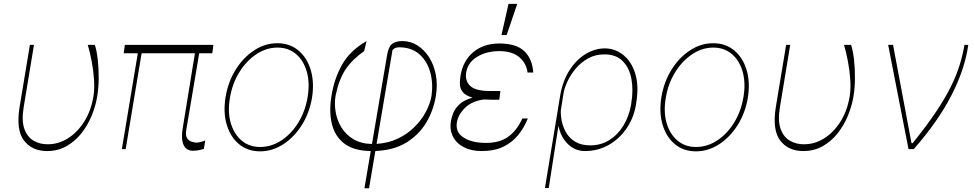

<svg xmlns="http://www.w3.org/2000/svg" viewBox="-20 -780 5099 1004"><path d="M136.4 -545.5H157.7L103.7 -218.8Q92 -147.7 107.8 -105.1Q123.6 -62.5 156.4 -43.9Q189.3 -25.2 228.7 -25.6Q285.2 -25.2 335.2 -56.6Q385.3 -88.1 420.8 -144.7Q456.3 -201.3 468.8 -277Q474.8 -314.6 471.8 -361.7Q468.8 -408.7 459.9 -456.9Q451 -505 438.9 -545.5H475.9Q485.8 -515.6 491.1 -469.1Q496.4 -422.6 496.1 -371.4Q495.7 -320.3 488.6 -277Q480.1 -225.5 459.2 -174.7Q438.2 -123.9 405 -82.2Q371.8 -40.5 326.9 -15.3Q282 9.9 225.9 9.9Q147.4 9.9 105.3 -45.3Q63.2 -100.5 82.4 -220.2Z M1095.9 -545.5 1090.2 -501.4H1021.7L953.8 -99.4Q949.2 -70 959.3 -56.1Q969.5 -42.3 984 -38.4Q998.6 -34.4 1007.8 -34.1Q1018.8 -34.4 1032.7 -38.4Q1046.5 -42.3 1053.3 -45.5L1046.2 -1.4Q1042.6 -0.4 1027.5 3.7Q1012.4 7.8 987.9 8.5Q968.8 8.2 954 -3.2Q939.3 -14.6 933.8 -41.9Q928.3 -69.2 936.8 -117.9L999.3 -501.4H720.5L637.1 0H617.2L700.6 -501.4H627.1L632.8 -545.5Z M1340.2 11.4Q1275.6 11.4 1230.3 -25.9Q1185 -63.2 1165.7 -127.8Q1146.3 -192.5 1159.8 -274.1Q1173.3 -353.7 1213.2 -417.1Q1253.2 -480.5 1309.8 -517.2Q1366.5 -554 1429.7 -554Q1495 -554 1540.3 -516.3Q1585.6 -478.7 1604.9 -414.1Q1624.3 -349.4 1611.5 -268.5Q1598 -188.9 1557.9 -125.5Q1517.8 -62.1 1460.9 -25.4Q1404.1 11.4 1340.2 11.4ZM1340.2 -11.4Q1399.1 -11.4 1451.3 -45.6Q1503.6 -79.9 1540.1 -139.4Q1576.7 -198.9 1588.8 -274.1Q1600.9 -347.3 1584.2 -405.5Q1567.5 -463.8 1527.7 -497.5Q1487.9 -531.2 1431.1 -531.2Q1372.9 -531.2 1320.7 -496.6Q1268.5 -462 1231.5 -402.5Q1194.6 -343 1182.5 -268.5Q1169.7 -195.3 1186.6 -137.1Q1203.5 -78.8 1243.4 -45.1Q1283.4 -11.4 1340.2 -11.4Z M1885.7 204.5 1918.7 9.9Q1828.5 8.5 1778.9 -30.5Q1729.4 -69.6 1714.7 -135.1Q1699.9 -200.6 1713.8 -281.2Q1728.3 -370.7 1769.7 -443.4Q1811.1 -516 1897 -565.3L1884.2 -512.8Q1822.8 -469.8 1787.6 -417.8Q1752.5 -365.8 1735.1 -281.2Q1727.6 -239 1735.1 -195Q1742.5 -150.9 1765.6 -113.3Q1788.7 -75.6 1828.3 -52Q1867.9 -28.4 1925.1 -27L2003.6 -488.6Q2010.7 -534.1 2028.9 -549.5Q2047.2 -565 2084.5 -565.3Q2127.1 -565 2163.2 -542.3Q2199.2 -519.5 2224.3 -479.9Q2249.3 -440.3 2259.1 -388.5Q2268.8 -336.6 2259.2 -278.4Q2246.8 -202.1 2208.3 -138Q2169.7 -73.9 2103.7 -33.9Q2037.6 6 1942.8 9.6L1909.8 204.5ZM1949.2 -27.7Q2009.9 -31.2 2059.7 -54.9Q2109.4 -78.5 2146.5 -115.1Q2183.6 -151.6 2206.5 -194.4Q2229.4 -237.2 2236.5 -278.4Q2245.7 -343.8 2229.9 -401.6Q2214.1 -459.5 2173.5 -495.9Q2132.8 -532.3 2067.5 -532.7Q2050.4 -532.3 2041.4 -526.1Q2032.3 -519.9 2032 -515.6Z M2590.9 -258.5H2552.6Q2530.5 -258.5 2511.4 -259.9Q2448.2 -252.1 2411.9 -216.3Q2375.7 -180.4 2369.3 -140.6Q2360.4 -89.1 2403.9 -60.9Q2447.4 -32.7 2521.3 -32.7Q2590.9 -32.7 2635.8 -63.7Q2680.8 -94.8 2711.6 -160.5H2740.1Q2721.2 -113.3 2690.3 -74.6Q2659.4 -35.9 2612.4 -13Q2565.3 9.9 2498.6 9.9Q2443.9 9.9 2405 -10.5Q2366.1 -30.9 2348.2 -66.6Q2330.3 -102.3 2338.1 -147.7Q2340.6 -162.6 2349.1 -186.3Q2357.6 -209.9 2380.9 -233Q2404.1 -256 2451 -269.5Q2411.9 -280.9 2398.3 -300.4Q2384.6 -320 2384.8 -342.2Q2384.9 -364.3 2388.1 -383.9Q2388.8 -387.4 2389.2 -389.2Q2402.7 -464.5 2456.3 -508.5Q2509.9 -552.6 2590.9 -552.6Q2679.7 -552.6 2721.8 -512.4Q2763.8 -472.3 2768.5 -400.6H2738.6Q2733 -447.8 2696.4 -480.1Q2659.8 -512.4 2590.9 -512.8Q2523.4 -512.4 2475 -483Q2426.5 -453.5 2417.6 -400.6Q2410.9 -356.9 2439.3 -330.4Q2467.7 -304 2542.6 -304H2596.6ZM2602.3 -596.6 2639.2 -759.9H2684.7L2629.3 -596.6Z M2829.5 203.1 2897.4 -207.7Q2898.1 -214.5 2899.1 -221.6H2899.5L2907.7 -271.3Q2921.2 -355.8 2957.9 -412.6Q2994.7 -469.5 3043.5 -498.2Q3092.3 -527 3142 -527Q3196 -527 3239 -492.9Q3282 -458.8 3301.8 -394.9Q3321.7 -331 3306.8 -241.5L3305.4 -231.5Q3294 -164.1 3256.9 -109.4Q3219.8 -54.7 3163.5 -22.4Q3107.2 9.9 3038.4 9.9Q2987.2 9.9 2949.8 -26.5Q2912.3 -62.9 2900.2 -122.2L2849.4 203.1ZM2912.6 -202.4Q2911.6 -174.7 2918.3 -143.3Q2925.1 -111.9 2942.5 -83.6Q2959.9 -55.4 2990.2 -37.6Q3020.6 -19.9 3066.8 -19.9Q3122.2 -19.9 3166.4 -47.6Q3210.6 -75.3 3239.9 -123.2Q3269.2 -171.2 3279.8 -231.5L3281.2 -241.5Q3292.6 -310.4 3281.6 -368.3Q3270.6 -426.1 3235.8 -460.9Q3201 -495.7 3140.6 -495.7Q3092.7 -495.7 3054.9 -474.4Q3017 -453.1 2989.7 -420.3Q2962.4 -387.4 2946.4 -352.1Q2930.4 -316.8 2926.1 -288.4Z M3619.3 11.4Q3554.7 11.4 3509.4 -25.9Q3464.1 -63.2 3444.8 -127.8Q3425.4 -192.5 3438.9 -274.1Q3452.4 -353.7 3492.4 -417.1Q3532.3 -480.5 3589 -517.2Q3645.6 -554 3708.8 -554Q3774.1 -554 3819.4 -516.3Q3864.7 -478.7 3884.1 -414.1Q3903.4 -349.4 3890.6 -268.5Q3877.1 -188.9 3837 -125.5Q3796.9 -62.1 3740.1 -25.4Q3683.2 11.4 3619.3 11.4ZM3619.3 -11.4Q3678.3 -11.4 3730.5 -45.6Q3782.7 -79.9 3819.2 -139.4Q3855.8 -198.9 3867.9 -274.1Q3880 -347.3 3863.3 -405.5Q3846.6 -463.8 3806.8 -497.5Q3767 -531.2 3710.2 -531.2Q3652 -531.2 3599.8 -496.6Q3547.6 -462 3510.7 -402.5Q3473.7 -343 3461.6 -268.5Q3448.9 -195.3 3465.7 -137.1Q3482.6 -78.8 3522.5 -45.1Q3562.5 -11.4 3619.3 -11.4Z M4090.9 -545.5H4112.2L4058.2 -218.8Q4046.5 -147.7 4062.3 -105.1Q4078.1 -62.5 4111 -43.9Q4143.8 -25.2 4183.2 -25.6Q4239.7 -25.2 4289.8 -56.6Q4339.8 -88.1 4375.4 -144.7Q4410.9 -201.3 4423.3 -277Q4429.3 -314.6 4426.3 -361.7Q4423.3 -408.7 4414.4 -456.9Q4405.5 -505 4393.5 -545.5H4430.4Q4440.3 -515.6 4445.7 -469.1Q4451 -422.6 4450.6 -371.4Q4450.3 -320.3 4443.2 -277Q4434.7 -225.5 4413.7 -174.7Q4392.8 -123.9 4359.6 -82.2Q4326.3 -40.5 4281.4 -15.3Q4236.5 9.9 4180.4 9.9Q4101.9 9.9 4059.8 -45.3Q4017.8 -100.5 4036.9 -220.2Z M4730.8 0 4624.3 -545.5H4649.9L4746.4 -31.2H4752.1Q4826.3 -122.9 4875 -195.8Q4923.7 -268.8 4953.1 -328.8Q4982.6 -388.8 4998.6 -441.6Q5014.6 -494.3 5023.4 -545.5H5043.3Q5025.2 -416.9 4954.2 -279.5Q4883.2 -142 4757.8 0Z"/></svg>

Font: Inter UI Thin
Style: Italic
Weight: 100
Italic angle: -9.39999°
Designer: Rasmus Andersson
Foundry: rsms
Version: 3.2;8d6f07862